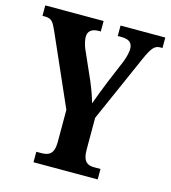

<svg xmlns="http://www.w3.org/2000/svg" viewBox="-107 -801 788 887"><g transform="rotate(15 287.0 -357.0)"><path d="M135 0H442V-50H412C382 -50 357 -60 357 -120V-272L496 -587C523 -648 536 -664 564 -664H574V-714H360V-664H376C412 -664 431 -653 431 -620C431 -608 427 -586 416 -557L369 -445C352 -402 337 -364 326 -333C317 -364 307 -393 291 -431L230 -569C223 -586 218 -608 218 -623C218 -648 235 -664 268 -664H279V-714H0V-664H11C44 -664 52 -651 70 -611L219 -273V-119C219 -61 194 -50 158 -50H135Z"/></g></svg>

Font: Noto Serif Khmer ExtraCondensed
Style: Bold
Weight: 700
Width: 2
Designer: Danh Hong and the Monotype Design Team
Foundry: Monotype Imaging Inc.
Version: Version 2.004